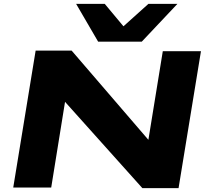

<svg xmlns="http://www.w3.org/2000/svg" viewBox="-20 -963 1076 986"><path d="M48 0 163 -703H348L742 -245L816 -700H1012L897 3H711L314 -440L243 0ZM891 -943 708 -749H484L371 -943H518L614 -828L742 -943Z"/></svg>

Font: Georama ExtraExtended
Style: Bold Italic
Weight: 700
Width: 8
Italic angle: -9°
Designer: Jean-Baptiste Levee
Foundry: Production Type
Version: Version 1.000